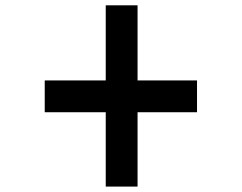

<svg xmlns="http://www.w3.org/2000/svg" viewBox="-20 -851 905 719"><path d="M376 -549.8H147.5V-430.7H376V-152.3H495.1V-430.7H717.8V-549.8H495.1V-831.1H376Z"/></svg>

Font: OCR-B
Style: Regular
Weight: 400
Version: 1.1